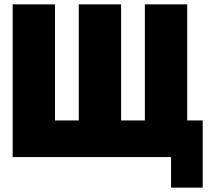

<svg xmlns="http://www.w3.org/2000/svg" viewBox="-20 -720 959 880"><path d="M535 -700V-168H644V-700H838V-168H909V140H764V0H38V-700H232V-168H341V-700Z"/></svg>

Font: Tektur SemiCondensed ExtraBold
Style: Regular
Weight: 800
Width: 4
Designer: Adam Jagosz
Foundry: Adam Jagosz
Version: Version 1.005;gftools[0.9.30]